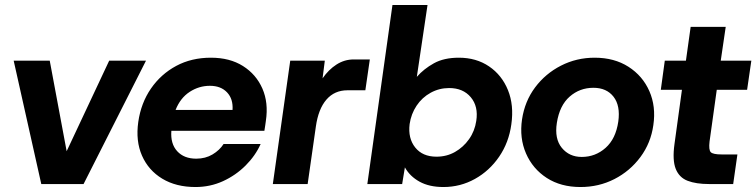

<svg xmlns="http://www.w3.org/2000/svg" viewBox="-20 -740 3041 772"><path d="M146 0 35 -496H180L248 -132L419 -496H567L316 0Z M766 12Q688 12 632.5 -21.5Q577 -55 551 -114Q525 -173 536 -250Q547 -326 587 -384Q627 -442 688.5 -475Q750 -508 828 -508Q904 -508 957 -474.5Q1010 -441 1035 -384Q1060 -327 1049 -254Q1048 -247 1046.5 -236Q1045 -225 1043 -214H669Q665 -162 692.5 -132Q720 -102 769 -102Q806 -102 834.5 -119Q863 -136 879 -161H1028Q1007 -114 967.5 -74.5Q928 -35 876.5 -11.5Q825 12 766 12ZM824 -395Q780 -395 742.5 -370.5Q705 -346 686 -298H915Q918 -342 893 -368.5Q868 -395 824 -395Z M1077 0 1147 -496H1286L1277 -425Q1301 -460 1333 -480.5Q1365 -501 1402 -501H1467L1449 -377H1377Q1325 -377 1292.5 -339.5Q1260 -302 1250 -231L1217 0Z M1763 12Q1706 12 1667 -9.5Q1628 -31 1608 -67L1597 0H1457L1558 -720H1699L1656 -431Q1684 -463 1724.5 -485.5Q1765 -508 1825 -508Q1895 -508 1946.5 -473Q1998 -438 2022.5 -377.5Q2047 -317 2036 -240Q2026 -167 1987 -110Q1948 -53 1889.5 -20.5Q1831 12 1763 12ZM1735 -110Q1776 -110 1809.5 -129Q1843 -148 1866 -180.5Q1889 -213 1895 -254Q1904 -312 1873 -349Q1842 -386 1786 -386Q1746 -386 1711.5 -367Q1677 -348 1655 -315Q1633 -282 1627 -241Q1620 -184 1649.5 -147Q1679 -110 1735 -110Z M2314 12Q2235 12 2178.5 -24.5Q2122 -61 2095 -123Q2068 -185 2079 -260Q2090 -333 2131.5 -388.5Q2173 -444 2235.5 -476Q2298 -508 2371 -508Q2450 -508 2507 -471.5Q2564 -435 2591 -373.5Q2618 -312 2607 -237Q2597 -165 2555 -108.5Q2513 -52 2450.5 -20Q2388 12 2314 12ZM2319 -109Q2374 -109 2415 -145.5Q2456 -182 2466 -251Q2475 -315 2447 -351Q2419 -387 2366 -387Q2311 -387 2270.5 -351.5Q2230 -316 2219 -246Q2209 -182 2239 -145.5Q2269 -109 2319 -109Z M2831 0Q2779 0 2745 -13Q2711 -26 2697 -61Q2683 -96 2692 -161L2722 -379H2637L2653 -496H2738L2757 -632H2898L2878 -496H3001L2984 -379H2862L2833 -171Q2829 -137 2838 -128Q2847 -119 2882 -119H2945L2928 0Z"/></svg>

Font: Host Grotesk ExtraBold
Style: Italic
Weight: 800
Italic angle: -8°
Designer: Doğukan Karapınar
Foundry: Element Type
Version: Version 1.003; ttfautohint (v1.8.4.7-5d5b)